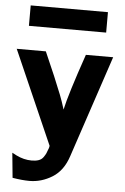

<svg xmlns="http://www.w3.org/2000/svg" viewBox="-58 -733 617 946"><g transform="rotate(5 250.0 -260.0)"><path d="M55 -590V-691H437V-590ZM5 -472H149Q207 -341 237 -264Q248 -236 261 -194Q277 -269 347 -472H482L314 31Q290 105 236.5 138Q183 171 124 171Q88 171 40 163L28 40Q32 42 39 45.5Q46 49 49 51Q87 70 126 70Q146 70 160.5 65Q175 60 183.5 48Q192 36 195.5 28Q199 20 205 3V4Q206 1 207 -3.5Q208 -8 208 -10Q204 -18 197 -35Q190 -52 186 -60Z"/></g></svg>

Font: Coval
Style: Black
Weight: 1000
Foundry: Context Ltd
Version: Version 001.000